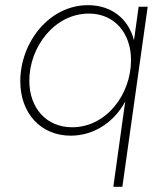

<svg xmlns="http://www.w3.org/2000/svg" viewBox="-20 -519 642 743"><path d="M418.5 204H453.5L551.5 -493H516.5L498.5 -363C477.5 -445.5 412.5 -499 320.5 -499C169.5 -499 58.5 -354 58.5 -204.5C58.5 -79.5 139 6 253.5 6C343.5 6 422 -46.5 464.5 -126ZM93.5 -206.5C93.5 -338 191.5 -466.5 324 -466.5C422.5 -466.5 487 -391.5 487 -286.5C487 -154 392 -26.5 259 -26.5C159.5 -26.5 93.5 -101 93.5 -206.5Z"/></svg>

Font: HK Grotesk ExtraLight
Style: Italic
Weight: 200
Italic angle: -16°
Designer: Alfredo Marco Pradil
Foundry: Hanken Design Co.
Version: Version 3.001;FEAKit 1.0